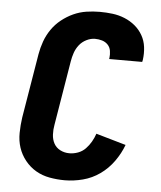

<svg xmlns="http://www.w3.org/2000/svg" viewBox="-53 -789 707 844"><g transform="rotate(5 300.0 -367.5)"><path d="M264 8Q230 8 197 2Q164 -4 136.5 -20Q109 -36 88.5 -61.5Q68 -87 58 -117.5Q48 -148 48.5 -182.5Q49 -217 54 -251L101 -534Q106 -563 116 -591Q126 -619 143.5 -644.5Q161 -670 185.5 -689.5Q210 -709 237.5 -721.5Q265 -734 294.5 -738.5Q324 -743 353 -743Q382 -743 410 -739.5Q438 -736 463.5 -725.5Q489 -715 509.5 -698Q530 -681 543.5 -657.5Q557 -634 560.5 -606Q564 -578 560 -549L558 -540H412L413 -544Q415 -560 412.5 -576Q410 -592 399.5 -603Q389 -614 374 -618.5Q359 -623 343 -623Q324 -623 305 -613.5Q286 -604 273.5 -588Q261 -572 254.5 -553Q248 -534 245 -515L198 -231Q194 -210 195 -188Q196 -166 205.5 -148.5Q215 -131 233.5 -121.5Q252 -112 274 -112Q293 -112 312 -119Q331 -126 345 -140.5Q359 -155 369 -172.5Q379 -190 385 -208L517 -170Q503 -132 478 -97Q453 -62 418.5 -37.5Q384 -13 343.5 -2.5Q303 8 264 8Z"/></g></svg>

Font: Iosevka Aile Heavy
Style: Italic
Weight: 900
Italic angle: -9°
Designer: Belleve Invis
Foundry: Belleve Invis
Version: Version 31.1.0; ttfautohint (v1.8.4)